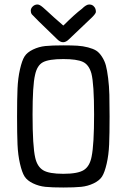

<svg xmlns="http://www.w3.org/2000/svg" viewBox="-20 -824 565 855"><path d="M117 -776Q117 -787 126 -795.5Q135 -804 147 -804Q151 -804 156.5 -801.5Q162 -799 171.5 -791Q181 -783 190.5 -774Q200 -765 220.5 -746.5Q241 -728 261 -711H263Q313 -761 345 -785Q364 -804 377 -804Q383 -804 389 -802Q395 -800 401 -792Q407 -784 407 -771Q407 -764 390 -747Q373 -730 287 -649Q274 -636 261 -636Q248 -636 235 -649Q128 -752 122 -760Q117 -767 117 -776ZM262 -622Q300 -622 324.5 -620.5Q349 -619 372 -613Q395 -607 408.5 -598.5Q422 -590 434 -571.5Q446 -553 451.5 -532.5Q457 -512 461.5 -476.5Q466 -441 467 -402Q468 -363 468 -305Q468 -227 466 -180.5Q464 -134 455 -95Q446 -56 434.5 -38Q423 -20 397 -7.5Q371 5 341.5 8Q312 11 262 11Q211 11 182 8Q153 5 127 -7.5Q101 -20 89.5 -38Q78 -56 69 -95Q60 -134 58 -180.5Q56 -227 56 -305Q56 -383 58 -429.5Q60 -476 69 -515.5Q78 -555 89.5 -573Q101 -591 127 -603.5Q153 -616 182 -619Q211 -622 262 -622ZM125 -314Q125 -172 137 -121Q146 -82 172 -66Q198 -50 262 -50Q327 -50 353.5 -67Q380 -84 388 -127Q399 -181 399 -314Q399 -450 387 -497Q376 -536 349 -548.5Q322 -561 262 -561Q198 -561 171.5 -547Q145 -533 136 -490Q125 -444 125 -314Z"/></svg>

Font: CMU Typewriter Text
Style: Regular
Weight: 500
Monospace: yes
Version: Version 0.7.0